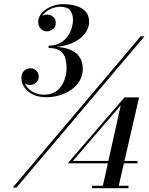

<svg xmlns="http://www.w3.org/2000/svg" viewBox="-20 -830 740 952"><path d="M43 100 677.5 -650H696.5L61.5 100ZM436.5 103V91H617V103ZM487.5 103 578.5 -307.5 341 -32H662V-20H315.5L597 -347H669.5L566 103ZM211 -348Q168.5 -348 140.8 -362.5Q113 -377 99.5 -399Q86 -421 86 -444Q86 -465.5 98.8 -478.5Q111.5 -491.5 131 -491.5Q148 -491.5 160 -480Q172 -468.5 172 -449Q172 -431.5 159 -420Q146 -408.5 129 -408.5Q112.5 -408.5 99.5 -419Q86.5 -429.5 86.5 -444H98Q98 -420.5 111.8 -401.5Q125.5 -382.5 148.2 -371.5Q171 -360.5 199 -360.5Q228 -360.5 248.8 -371.8Q269.5 -383 283.2 -402.5Q297 -422 303.5 -445.8Q310 -469.5 310 -494Q310 -516 304.5 -538.8Q299 -561.5 279.8 -576.8Q260.5 -592 221 -592V-599.5Q285.5 -599.5 322.5 -585.5Q359.5 -571.5 375 -546.5Q390.5 -521.5 390.5 -488.5Q390.5 -456 375.2 -430Q360 -404 334.2 -385.8Q308.5 -367.5 276.8 -357.8Q245 -348 211 -348ZM221 -596V-603.5Q255 -603.5 278.5 -617Q302 -630.5 316 -650.8Q330 -671 336 -692.5Q342 -714 342 -729.5Q342 -760 327.8 -778.2Q313.5 -796.5 278 -796.5Q257.5 -796.5 235 -787.2Q212.5 -778 197.2 -761.2Q182 -744.5 182 -721H170.5Q170.5 -738 184.5 -747.8Q198.5 -757.5 213.5 -757.5Q230 -757.5 243.2 -746.8Q256.5 -736 256.5 -717Q256.5 -695.5 242.2 -685Q228 -674.5 213.5 -674.5Q196 -674.5 182.8 -686.8Q169.5 -699 169.5 -721Q169.5 -745.5 187.2 -765.5Q205 -785.5 233.2 -797.5Q261.5 -809.5 292.5 -809.5Q326 -809.5 355.8 -801.2Q385.5 -793 403.8 -773.8Q422 -754.5 422 -721.5Q422 -691.5 400.5 -662.8Q379 -634 334.5 -615Q290 -596 221 -596Z"/></svg>

Font: Bodoni Moda 11pt SemiBold
Style: Italic
Weight: 600
Italic angle: -13°
Designer: Owen Earl
Foundry: indestructible type
Version: Version 2.004